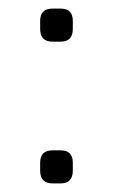

<svg xmlns="http://www.w3.org/2000/svg" viewBox="-20 -427 263 447"><path d="M102.5 0Q73.5 0 73.5 -29.5V-48.5Q73.5 -77 102.5 -77H121Q149.5 -77 149.5 -48.5V-29.5Q149.5 0 121 0ZM102.5 -330Q73.5 -330 73.5 -359.5V-378.5Q73.5 -407 102.5 -407H121Q149.5 -407 149.5 -378.5V-359.5Q149.5 -330 121 -330Z"/></svg>

Font: Jura Light
Style: Regular
Weight: 400
Version: Version 5.106